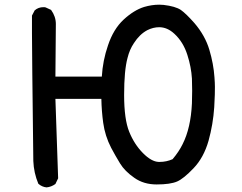

<svg xmlns="http://www.w3.org/2000/svg" viewBox="-20 -773 1040 824"><path d="M123 -82Q117.2 -561.5 117.2 -630.9Q117.2 -700.2 117.2 -706.1L128.9 -728.5Q144.5 -742.2 166 -742.2Q173.8 -742.2 175.8 -741.2L199.2 -730.5Q219.7 -702.1 219.7 -669.9L217.8 -444.3H417Q420.9 -512.7 443.4 -578.1Q466.8 -648.4 510.7 -689Q554.7 -729.5 598.6 -743.2Q631.8 -752.9 663.1 -752.9Q671.9 -752.9 681.6 -752Q732.4 -746.1 755.9 -730.5Q778.3 -714.8 814.5 -673.8Q860.4 -620.1 878.4 -559.6Q896.5 -499 900.4 -441.4Q902.3 -416 902.3 -400.4Q902.3 -384.8 901.9 -366.7Q901.4 -348.6 899.4 -312.5Q894.5 -239.3 875 -168.9Q854.5 -96.7 810.5 -50.8Q767.6 -5.9 740.2 5.9Q710.9 18.6 652.3 18.6Q596.7 18.6 556.6 -9.8Q515.6 -38.1 495.1 -71.8Q474.6 -105.5 457 -138.7Q430.7 -189.5 422.9 -246.1Q416 -295.9 415 -348.6H217.8L229.5 -7.8L217.8 16.6Q200.2 29.3 179.7 31.2Q160.2 29.3 144.5 15.6Q125 -31.2 123 -82ZM803.7 -435.5Q800.8 -485.4 784.2 -537.1Q766.6 -592.8 728.5 -627.9Q698.2 -656.2 663.1 -656.2Q637.7 -656.2 612.3 -643.6Q579.1 -626 554.7 -587.9Q536.1 -560.5 527.3 -524.4Q512.7 -470.7 512.7 -365.7Q512.7 -260.7 534.7 -207Q556.6 -153.3 593.3 -116.2Q629.9 -79.1 661.1 -78.1Q663.1 -78.1 665 -78.1Q694.3 -78.1 720.7 -89.8Q748 -122.1 763.7 -154.3Q798.8 -223.6 803.7 -329.1Q804.7 -356.4 804.7 -383.3Q804.7 -410.2 803.7 -435.5Z"/></svg>

Font: JasonHandwriting2
Style: SemiBold
Weight: 600
Version: Version 1.04.7